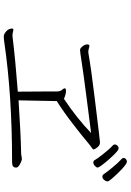

<svg xmlns="http://www.w3.org/2000/svg" viewBox="146 -926 707 1040"><g transform="rotate(90 500.0 -405.5)"><path d="M855 -739Q870 -739 916 -691.5Q962 -644 962 -634.5Q962 -625 954 -615.5Q946 -606 936.5 -606Q927 -606 921.5 -615.5Q916 -625 888 -659Q860 -693 847.5 -703.5Q835 -714 835 -721Q835 -728 841 -733.5Q847 -739 855 -739ZM842.5 -642Q861 -621 874 -603.5Q887 -586 887 -580Q887 -574 878 -565.5Q869 -557 859.5 -557Q850 -557 845.5 -566.5Q841 -576 812.5 -612Q784 -648 773 -657Q762 -666 762 -673.5Q762 -681 768.5 -687.5Q775 -694 783 -694Q791 -694 807.5 -678.5Q824 -663 842.5 -642ZM812 -166 839 -170H842Q852 -169 869 -159.5Q886 -150 887 -141V-137Q887 -117 859 -117Q493 -117 203 -74Q189 -72 176.5 -72Q164 -72 149 -85.5Q134 -99 134 -117Q134 -124 142 -124Q145 -124 153.5 -121.5Q162 -119 173 -119L183 -120Q306 -135 476 -148Q475 -251 475 -297V-356Q475 -378 466.5 -387Q458 -396 458 -402.5Q458 -409 473 -409Q488 -409 515 -398Q619 -467 700 -545Q646 -538 509.5 -520.5Q373 -503 316.5 -494Q260 -485 250.5 -485Q241 -485 230.5 -498.5Q220 -512 220 -524Q220 -536 229 -536L254 -530H265Q357 -546 506.5 -564Q656 -582 695.5 -587Q735 -592 749 -593H752Q767 -593 778 -578.5Q789 -564 789 -559Q789 -554 779 -548Q769 -542 744.5 -521Q720 -500 653 -448Q586 -396 527 -359Q526 -330 525.5 -276.5Q525 -223 523 -152Q705 -164 809 -166Z"/></g></svg>

Font: LXGW WenKai Lite Light
Style: Regular
Weight: 300
Designer: LXGW / Fontworks Inc.
Foundry: LXGW / Fontworks Inc.
Version: Version 1.511; March 25, 2025